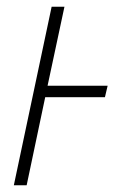

<svg xmlns="http://www.w3.org/2000/svg" viewBox="-20 -549 352 569"><path d="M21 0H59L114 -261H291L299 -295H121L171 -529H133Z"/></svg>

Font: Noto Sans SemiCondensed ExtraLight
Style: Italic
Weight: 200
Width: 4
Italic angle: -12°
Designer: Monotype Design Team
Foundry: Monotype Imaging Inc.
Version: Version 2.013